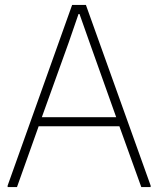

<svg xmlns="http://www.w3.org/2000/svg" viewBox="-20 -760 643 780"><path d="M11 -6 273 -740H329L592 -6V0H554L465 -247H137L49 0H11ZM452 -284 344 -587 303 -703H299L259 -587L150 -284Z"/></svg>

Font: Encode Sans Narrow
Style: Thin
Weight: 250
Designer: Pablo Impallari, Andres Torresi
Foundry: Pablo Impallari, Andres Torresi
Version: Version 1.000; ttfautohint (v1.00) -l 8 -r 50 -G 200 -x 14 -